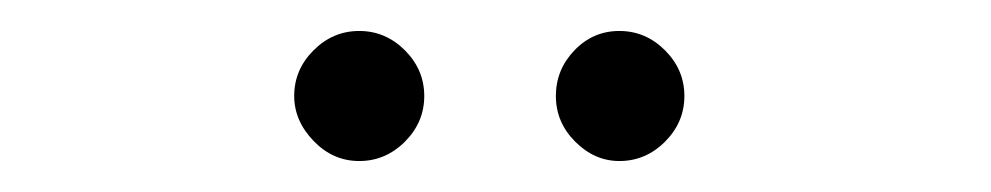

<svg xmlns="http://www.w3.org/2000/svg" viewBox="-20 -690 640 124"><path d="M170 -628Q170 -645 182.5 -657.5Q195 -670 212 -670Q229 -670 241.5 -657.5Q254 -645 254 -628Q254 -611 241.5 -598.5Q229 -586 212 -586Q195 -586 182.5 -599Q170 -612 170 -628ZM339 -628Q339 -645 351 -657.5Q363 -670 380 -670Q397 -670 409.5 -657.5Q422 -645 422 -628Q422 -611 409.5 -598.5Q397 -586 380 -586Q364 -586 351.5 -598.5Q339 -611 339 -628Z"/></svg>

Font: Arima Madurai Light
Style: Regular
Weight: 300
Designer: Joana Correia and Natanael Gama
Foundry: NDISCOVER
Version: Version 1.020